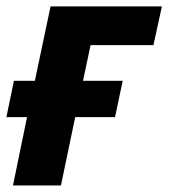

<svg xmlns="http://www.w3.org/2000/svg" viewBox="-21 -566 515 586"><path d="M61.5 -208.5H-1.5L21.5 -319.3H85.4L133.3 -546.4H473.1L447.3 -428.2H255.4L232.4 -319.3H353.5L330.1 -208.5H208.5L165 0H18.6Z"/></svg>

Font: Viking Open Sans
Style: Bold Italic
Weight: 700
Italic angle: -12°
Foundry: Ascender Corporation
Version: Version 2.000